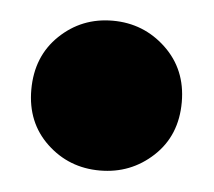

<svg xmlns="http://www.w3.org/2000/svg" viewBox="-32 -248 344 309"><g transform="rotate(5 140.5 -94.0)"><path d="M261 -94Q261 -40 225 -6.5Q189 27 139 27Q89 27 53.5 -6.5Q18 -40 18 -93Q18 -147 53.5 -181Q89 -215 139 -215Q189 -215 225 -181Q261 -147 261 -94Z"/></g></svg>

Font: Repo
Style: ExtraBlack
Weight: 1000
Designer: Stefan Peev
Foundry: Context Ltd
Version: Version 001.000